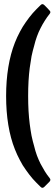

<svg xmlns="http://www.w3.org/2000/svg" viewBox="-20 -818 275 936"><path d="M146.5 -105.5Q139.6 -128.9 133.8 -156.2Q128.9 -182.6 125 -212.9Q121.1 -243.2 119.1 -277.3Q117.2 -311.5 117.2 -349.6Q117.2 -349.6 117.2 -349.6Q117.2 -349.6 117.2 -349.6Q117.2 -388.7 119.1 -422.9Q121.1 -457 125 -487.3Q128.9 -516.6 133.8 -543.9Q139.6 -571.3 146.5 -594.7Q146.5 -594.7 146.5 -594.7Q146.5 -594.7 146.5 -594.7Q152.3 -619.1 160.2 -640.6Q168 -662.1 177.7 -680.7Q187.5 -700.2 198.2 -716.8Q209 -734.4 221.7 -750Q221.7 -750 221.7 -750Q221.7 -750 221.7 -750Q225.6 -754.9 225.6 -758.8Q225.6 -763.7 220.7 -767.6Q220.7 -767.6 209 -780.3Q196.3 -793 196.3 -793Q196.3 -793 196.3 -793Q196.3 -793 196.3 -793Q191.4 -797.9 186.5 -797.9Q182.6 -797.9 177.7 -793Q177.7 -793 177.7 -793Q177.7 -793 177.7 -793Q158.2 -774.4 139.6 -753.9Q122.1 -733.4 106.4 -710.9Q89.8 -687.5 77.1 -663.1Q63.5 -637.7 52.7 -610.4Q52.7 -610.4 52.7 -610.4Q52.7 -610.4 52.7 -610.4Q31.2 -555.7 20.5 -490.2Q9.8 -424.8 9.8 -349.6Q9.8 -349.6 9.8 -349.6Q9.8 -349.6 9.8 -349.6Q9.8 -274.4 20.5 -209Q31.2 -143.6 52.7 -89.8Q52.7 -89.8 52.7 -89.8Q52.7 -89.8 52.7 -89.8Q63.5 -62.5 77.1 -37.1Q89.8 -11.7 106.4 10.7Q122.1 33.2 139.6 53.7Q158.2 74.2 177.7 92.8Q177.7 92.8 177.7 92.8Q177.7 92.8 177.7 92.8Q182.6 97.7 186.5 97.7Q191.4 97.7 196.3 92.8Q196.3 92.8 209 80.1Q220.7 68.4 220.7 68.4Q220.7 68.4 220.7 68.4Q220.7 68.4 220.7 68.4Q225.6 63.5 225.6 58.6Q225.6 54.7 221.7 49.8Q221.7 49.8 221.7 49.8Q221.7 49.8 221.7 49.8Q209 34.2 198.2 16.6Q187.5 -1 177.7 -19.5Q168 -39.1 160.2 -59.6Q152.3 -81.1 146.5 -105.5Q146.5 -105.5 146.5 -105.5Q146.5 -105.5 146.5 -105.5Z"/></svg>

Font: Franchise Goodkids
Style: Regular
Weight: 500
Designer: ""
Version: ""